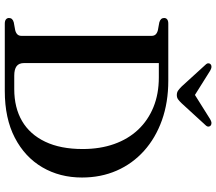

<svg xmlns="http://www.w3.org/2000/svg" viewBox="-72 -854 925 822"><g transform="rotate(90 391.0 -442.5)"><path d="M56.5 -18Q56.5 -33.5 75.5 -38.5L108.5 -44.5Q120.5 -47.5 126.8 -54Q133 -60.5 133 -71.5V-628.5Q133 -639.5 126.8 -646Q120.5 -652.5 108.5 -655.5L75.5 -661.5Q56.5 -667 56.5 -682Q56.5 -690.5 62.5 -695.2Q68.5 -700 81 -700H324.5Q418 -700 494.2 -672.8Q570.5 -645.5 625.5 -596Q680.5 -546.5 710 -479Q739.5 -411.5 739.5 -330.5Q739.5 -235.5 695.8 -160.8Q652 -86 569.2 -43Q486.5 0 369 0H81Q68.5 0 62.5 -5Q56.5 -10 56.5 -18ZM361 -40.5Q440.5 -40.5 497.8 -74Q555 -107.5 586.2 -173Q617.5 -238.5 617.5 -333.5Q617.5 -408 596.2 -468Q575 -528 534.8 -570.8Q494.5 -613.5 438 -636.5Q381.5 -659.5 311 -659.5H249.5V-82.5Q249.5 -60.5 263 -50.5Q276.5 -40.5 303.5 -40.5ZM406 -801.5 282.5 -879Q265 -889.5 255 -881.5Q251 -878.5 250.5 -872.2Q250 -866 257 -859L349.5 -757.5Q359 -748 367 -742.2Q375 -736.5 386.5 -736.5Q397.5 -736.5 405.2 -742.2Q413 -748 422 -757.5L515 -859Q522 -866 521.5 -872.2Q521 -878.5 517 -881.5Q506.5 -889.5 489.5 -879L366 -801.5Z"/></g></svg>

Font: Fraunces 12pt
Style: Regular
Weight: 400
Version: Version 1.000;[b76b70a41]